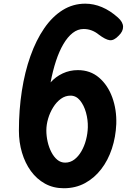

<svg xmlns="http://www.w3.org/2000/svg" viewBox="-20 -1024 691 1046"><path d="M327.5 1.5Q270.5 1.5 225.2 -23.5Q180 -48.5 148.2 -92.2Q116.5 -136 99.8 -192.5Q83 -249 83 -312Q83 -425 99 -528.5Q115 -632 145.8 -718.5Q176.5 -805 220.5 -869.2Q264.5 -933.5 321 -968.8Q377.5 -1004 444.5 -1004Q490.5 -1004 535.2 -985.2Q580 -966.5 622.5 -928.5Q650 -904 650.5 -878.5Q651 -853 626.5 -829.5Q600.5 -802 577.5 -805Q554.5 -808 517.5 -836Q500.5 -850 479.8 -858Q459 -866 435.5 -866Q403.5 -866 376 -844.5Q348.5 -823 325.5 -784Q302.5 -745 285 -691.8Q267.5 -638.5 255.5 -575Q283 -606 321.5 -624Q360 -642 404 -642Q472 -642 519.8 -601Q567.5 -560 591.8 -493Q616 -426 613.5 -348.5Q610.5 -277.5 589.5 -214Q568.5 -150.5 531.2 -102.2Q494 -54 442.8 -26.2Q391.5 1.5 327.5 1.5ZM232.5 -313.5Q232.5 -283 239.5 -252Q246.5 -221 260 -195Q273.5 -169 292.2 -153.5Q311 -138 335 -138Q362.5 -138 384.8 -154.8Q407 -171.5 423.2 -199.5Q439.5 -227.5 448.5 -261.8Q457.5 -296 458.5 -330.5Q459.5 -371 448.5 -410.8Q437.5 -450.5 416 -476.8Q394.5 -503 364 -503Q335.5 -503 311.5 -485.5Q287.5 -468 269.8 -439.5Q252 -411 242.2 -377.8Q232.5 -344.5 232.5 -313.5Z"/></svg>

Font: Edu SA Hand
Style: Bold
Weight: 700
Designer: Tina and Corey Anderson, Eben Sorkin, Mirko Velimirovic
Foundry: Google for Education
Version: Version 2.000